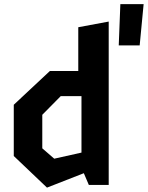

<svg xmlns="http://www.w3.org/2000/svg" viewBox="-20 -866 692 899"><path d="M396 0H489V-765L346.5 -738.5V-533.5H213.5L44.5 -375.5V-135.5L200 12.5L372.5 -55ZM536 -653.5H634L652.5 -846.5H543.5ZM178 -171.5V-328.5L264.5 -416H361.5V-151.5L234 -123Z"/></svg>

Font: Monaspace Krypton
Style: Bold
Weight: 700
Designer: Riley Cran & the Lettermatic Team
Foundry: Lettermatic
Version: Version 1.200 (Monaspace Krypton)